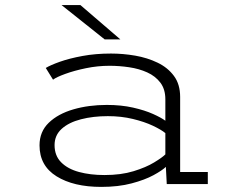

<svg xmlns="http://www.w3.org/2000/svg" viewBox="-20 -722 915 753"><path d="M377 11Q268.5 11 201.8 -30.5Q135 -72 135 -152Q135 -205.5 171.2 -240.5Q207.5 -275.5 267.5 -293Q327.5 -310.5 399 -310.5Q455.5 -310.5 501.8 -300Q548 -289.5 580.2 -275Q612.5 -260.5 628.5 -248.5V-332.5Q628.5 -372 609 -397.8Q589.5 -423.5 557.5 -438Q525.5 -452.5 486.8 -458.2Q448 -464 409.5 -464Q363 -464 317 -454.5Q271 -445 236 -432.2Q201 -419.5 188 -409.5L159.5 -455.5Q177.5 -466.5 214.8 -479.8Q252 -493 303.5 -502.5Q355 -512 415.5 -512Q462.5 -512 510.2 -503.8Q558 -495.5 598 -476.2Q638 -457 662.2 -424.2Q686.5 -391.5 686.5 -342V-47.5H795V0H634L630.5 -67.5Q616 -53.5 582 -35Q548 -16.5 496.2 -2.8Q444.5 11 377 11ZM389.5 -35.5Q454.5 -35.5 503.5 -50.5Q552.5 -65.5 584.2 -84.8Q616 -104 628.5 -116.5V-200Q613 -213 579.8 -228.8Q546.5 -244.5 501 -255.5Q455.5 -266.5 403 -266.5Q345 -266.5 297.5 -254.2Q250 -242 222 -216.8Q194 -191.5 194 -153Q194 -111.5 219.8 -85.5Q245.5 -59.5 289.8 -47.5Q334 -35.5 389.5 -35.5ZM390.5 -567.5 221.5 -702H295.5L452 -567.5Z"/></svg>

Font: Trispace SemiExpanded ExtraLight
Style: Regular
Weight: 200
Width: 6
Designer: Tyler Finck
Foundry: Etcetera Type Company
Version: Version 1.210; ttfautohint (v1.8.3)